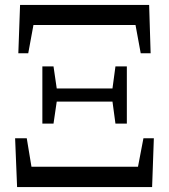

<svg xmlns="http://www.w3.org/2000/svg" viewBox="-20 -755 682 775"><path d="M49 0 41 -197H88L107 -82H537L559 -197H601L594 0ZM54 -540 61 -735H582L588 -540H548L527 -654H115L94 -540ZM151 -256V-487H196L209 -398H434L446 -487H492V-256H446L434 -345H209L196 -256Z"/></svg>

Font: Early Summer Mincho SemiBold
Style: Regular
Weight: 600
Designer: GuiWonder
Version: Version 1.002